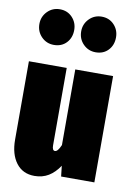

<svg xmlns="http://www.w3.org/2000/svg" viewBox="-92 -872 658 950"><g transform="rotate(10 237.0 -397.0)"><path d="M447 0H280L274 -53Q250 -17 219.5 1.5Q189 20 149 20Q90 20 57 -23.5Q24 -67 24 -140V-534H214V-145Q214 -119 228 -119Q242 -119 257 -154V-534H447ZM218 -725Q218 -686 194 -660.5Q170 -635 131 -635Q94 -635 68.5 -661Q43 -687 43 -725Q43 -762 68.5 -788Q94 -814 131 -814Q169 -814 193.5 -788Q218 -762 218 -725ZM428 -725Q428 -686 404 -660.5Q380 -635 341 -635Q304 -635 278.5 -661Q253 -687 253 -725Q253 -762 278.5 -788Q304 -814 341 -814Q379 -814 403.5 -788Q428 -762 428 -725Z"/></g></svg>

Font: Fira Sans Extra Condensed Black
Style: Regular
Weight: 900
Width: 1
Designer: Carrois Corporate & Edenspiekermann AG
Foundry: Carrois Corporate GbR & Edenspiekermann AG
Version: Version 4.203